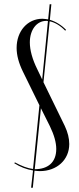

<svg xmlns="http://www.w3.org/2000/svg" viewBox="-20 -795 372 901"><path d="M126 86H134L142 6C151 7 159 8 167 8C247 8 305 -45 305 -119C305 -146 298 -174 284 -204L184 -409L213 -695C238 -690 264 -674 286 -651L290 -655C268 -678 241 -694 214 -702L221 -775H213L206 -704C197 -705 188 -707 179 -707C109 -707 58 -649 58 -570C58 -536 68 -499 87 -460L165 -301L135 -2C110 -5 81 -16 50 -33L47 -29C75 -11 105 0 135 5ZM178 -422 155 -470C132 -516 120 -560 120 -596C120 -655 152 -697 197 -697C200 -697 202 -697 205 -696ZM244 -96C244 -32 204 -1 143 -1L172 -287L214 -203C234 -162 244 -126 244 -96Z"/></svg>

Font: Moniqa Display
Style: Regular
Weight: 400
Designer: Rajesh Rajput
Foundry: Rajesh Rajput
Version: Version 1.000